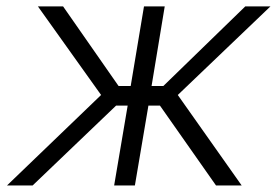

<svg xmlns="http://www.w3.org/2000/svg" viewBox="-20 -565 846 585"><path d="M1.4 0 288 -275.6 95.5 -545.5H172.2L341.3 -302.9H378.2L418.7 -545.5H481.9L441.8 -302.9H477.6L727.3 -545.5H804L521.7 -275.6L716.3 0H638.1L467.3 -243.3H432.2L391 0H327.8L369 -243.3H333.8L79.5 0Z"/></svg>

Font: Inter Light  BETA
Style: Italic
Weight: 300
Italic angle: 9.39999°
Designer: Rasmus Andersson
Foundry: rsms
Version: Version 3.011;git-f93a4a705